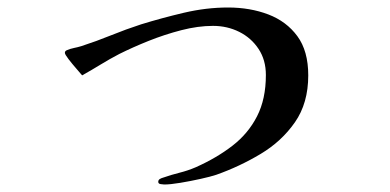

<svg xmlns="http://www.w3.org/2000/svg" viewBox="-20 -455 1040 512"><path d="M802 -254Q802 -180 766.5 -129Q731 -78 675 -44.5Q619 -11 557 11Q542 16 515 22Q488 28 461 32.5Q434 37 418 37Q415 37 408.5 36Q402 35 402 30Q402 25 406 22.5Q410 20 414 19Q437 11 459 5.5Q481 0 502 -9Q558 -34 600 -66.5Q642 -99 665.5 -145Q689 -191 689 -255Q689 -295 669.5 -324.5Q650 -354 618 -370Q586 -386 548 -386Q508 -386 463.5 -374.5Q419 -363 376.5 -346Q334 -329 298 -311Q273 -298 248.5 -283Q224 -268 199 -254Q195 -259 184 -271.5Q173 -284 163 -297Q153 -310 153 -314Q153 -319 158 -321Q167 -325 177 -327Q187 -329 197 -332Q237 -345 276.5 -361Q316 -377 356 -390Q411 -407 470.5 -421Q530 -435 588 -435Q647 -435 695.5 -416.5Q744 -398 773 -358.5Q802 -319 802 -254Z"/></svg>

Font: Kaisei Opti
Style: Bold
Weight: 700
Designer: Font-Kai, 金井和夫
Foundry: KAZUO KANAI
Version: Version 5.003